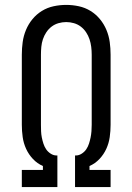

<svg xmlns="http://www.w3.org/2000/svg" viewBox="-20 -763 540 783"><path d="M69 0V-70H155V-86Q132 -96 114.5 -114.5Q97 -133 86.5 -156Q76 -179 72.5 -204Q69 -229 69 -254V-540Q69 -566 72.5 -591.5Q76 -617 86 -641Q96 -665 112.5 -685Q129 -705 151 -718.5Q173 -732 198.5 -737.5Q224 -743 250 -743Q276 -743 301.5 -737.5Q327 -732 349 -718.5Q371 -705 387.5 -685Q404 -665 414 -641Q424 -617 427.5 -591.5Q431 -566 431 -540V-254Q431 -229 427.5 -204Q424 -179 413.5 -156Q403 -133 385.5 -114.5Q368 -96 345 -86V-70H431V0H286V-129H290Q302 -129 313.5 -136.5Q325 -144 332 -154.5Q339 -165 343 -177.5Q347 -190 349.5 -202.5Q352 -215 353 -228Q354 -241 354 -254V-540Q354 -556 352 -572Q350 -588 345 -603Q340 -618 331 -631.5Q322 -645 309.5 -654.5Q297 -664 281.5 -668.5Q266 -673 250 -673Q234 -673 218.5 -668.5Q203 -664 190.5 -654.5Q178 -645 169 -631.5Q160 -618 155 -603Q150 -588 148.5 -572Q147 -556 147 -540V-254Q147 -241 147.5 -228Q148 -215 150.5 -202.5Q153 -190 157 -177.5Q161 -165 168 -154.5Q175 -144 186.5 -136.5Q198 -129 210 -129H214V0Z"/></svg>

Font: Iosevka Slab
Style: Regular
Weight: 400
Monospace: yes
Designer: Belleve Invis
Foundry: Belleve Invis
Version: Version 11.2.4; ttfautohint (v1.8.3)